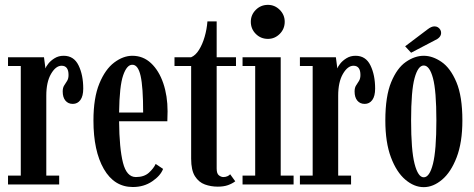

<svg xmlns="http://www.w3.org/2000/svg" viewBox="-20 -759 1951 790"><path d="M13 0V-36.5H65.5V-487.5H13V-523.5H161L167 -477.5Q169 -484.5 178.8 -497Q188.5 -509.5 204.8 -519.5Q221 -529.5 242 -529.5Q284 -529.5 303.2 -490Q322.5 -450.5 322.5 -394.5Q322.5 -363.5 310.8 -347.5Q299 -331.5 279.5 -331.5Q260.5 -331.5 249.2 -345Q238 -358.5 238 -382.5Q238 -398 244 -407.2Q250 -416.5 256 -426Q262 -435.5 262 -450.5Q262 -488.5 233.5 -488.5Q209.5 -488.5 190 -455Q170.5 -421.5 170.5 -365.5V-36.5H223.5V0Z M526.5 10.5Q450 10.5 407.2 -63.8Q364.5 -138 364.5 -263Q364.5 -356.5 388.8 -415.2Q413 -474 450 -501.8Q487 -529.5 524.5 -529.5Q569 -529.5 601.5 -499Q634 -468.5 651.8 -416.5Q669.5 -364.5 669.5 -301Q669.5 -279 668.5 -260H470Q471 -148.5 486 -89.5Q501 -30.5 539 -30.5Q573 -30.5 592.8 -48.5Q612.5 -66.5 620.5 -84.5L651 -64Q640.5 -36 606.2 -12.8Q572 10.5 526.5 10.5ZM524.5 -492.5Q502 -493 486.8 -449.2Q471.5 -405.5 470 -296H569Q569 -401 558.5 -447Q548 -493 524.5 -492.5Z M876 9Q848 9 823 0Q798 -9 782.2 -33.8Q766.5 -58.5 766.5 -106V-487.5H698V-523.5H766.5Q784.5 -531 798.8 -553.8Q813 -576.5 822 -607.5Q831 -638.5 833.5 -671H871.5V-523.5H951V-487.5H871.5V-65.5Q871.5 -44.5 880.8 -37.5Q890 -30.5 899 -30.5Q908.5 -30.5 916 -34Q923.5 -37.5 927 -42L948 -13Q935.5 -3.5 918 2.8Q900.5 9 876 9Z M1082.5 -599Q1053 -599 1032.5 -619.5Q1012 -640 1012 -669.5Q1012 -698 1032.5 -718.5Q1053 -739 1082.5 -739Q1110.5 -739 1131 -718.5Q1151.5 -698 1151.5 -669.5Q1151.5 -640 1131 -619.5Q1110.5 -599 1082.5 -599ZM978 0V-36.5H1030V-487.5H978V-523.5H1135V-36.5H1188V0Z M1214 0V-36.5H1266.5V-487.5H1214V-523.5H1362L1368 -477.5Q1370 -484.5 1379.8 -497Q1389.5 -509.5 1405.8 -519.5Q1422 -529.5 1443 -529.5Q1485 -529.5 1504.2 -490Q1523.5 -450.5 1523.5 -394.5Q1523.5 -363.5 1511.8 -347.5Q1500 -331.5 1480.5 -331.5Q1461.5 -331.5 1450.2 -345Q1439 -358.5 1439 -382.5Q1439 -398 1445 -407.2Q1451 -416.5 1457 -426Q1463 -435.5 1463 -450.5Q1463 -488.5 1434.5 -488.5Q1410.5 -488.5 1391 -455Q1371.5 -421.5 1371.5 -365.5V-36.5H1424.5V0Z M1723.5 11Q1684 11 1647.8 -19.8Q1611.5 -50.5 1588.5 -111.8Q1565.5 -173 1565.5 -263.5Q1565.5 -362.5 1589.5 -420.8Q1613.5 -479 1650 -504.2Q1686.5 -529.5 1723.5 -529.5Q1760 -529.5 1796.8 -504.2Q1833.5 -479 1858 -420.8Q1882.5 -362.5 1882.5 -263.5Q1882.5 -173 1859 -111.8Q1835.5 -50.5 1799 -19.8Q1762.5 11 1723.5 11ZM1723.5 -29.5Q1747.5 -29.5 1761.5 -85Q1775.5 -140.5 1775.5 -263.5Q1775.5 -385.5 1761.5 -437.5Q1747.5 -489.5 1723.5 -489.5Q1700 -489.5 1685.8 -437.5Q1671.5 -385.5 1671.5 -263.5Q1671.5 -140.5 1685.8 -85Q1700 -29.5 1723.5 -29.5ZM1671.5 -542 1647 -568.5 1739 -638Q1755 -650.5 1767.5 -650.5Q1783.5 -650.5 1792 -636Q1795 -630.5 1795 -623.5Q1795 -604 1767 -592Z"/></svg>

Font: Imbue 10pt SemiBold
Style: Regular
Weight: 600
Designer: Tyler Finck
Foundry: Etcetera Type Company
Version: Version 1.102; ttfautohint (v1.8.3)